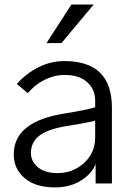

<svg xmlns="http://www.w3.org/2000/svg" viewBox="-20 -814 590 852"><path d="M41 0ZM117.2 -134.8Q117.2 -97.7 148.4 -71.8Q179.7 -45.9 234.4 -45.9Q303.7 -45.9 353 -90.8Q402.3 -135.7 402.3 -205.1V-278.3Q359.4 -267.6 265.6 -252.9Q189.5 -239.3 153.3 -210.9Q117.2 -182.6 117.2 -134.8ZM41 -128.9Q41 -275.4 267.6 -310.5Q369.1 -327.1 402.3 -337.9V-368.2Q402.3 -417 367.2 -449.2Q332 -481.4 267.6 -481.4Q220.7 -481.4 177.2 -459.5Q133.8 -437.5 103.5 -400.4L54.7 -441.4Q93.8 -486.3 148.9 -514.6Q204.1 -543 265.6 -543Q476.6 -543 476.6 -336.9V0H404.3V-85.9Q388.7 -43.9 339.8 -13.2Q291 17.6 224.6 17.6Q137.7 17.6 89.4 -23.4Q41 -64.5 41 -128.9ZM186.5 -623 296.9 -793.9H395.5L252.9 -623Z"/></svg>

Font: Batunionen A1
Style: Regular
Weight: 400
Designer: HanYang I&C Co.,Ltd.
Foundry: HanYang I&C Co.,Ltd.
Version: Version 2.50; ttfautohint (v1.6)